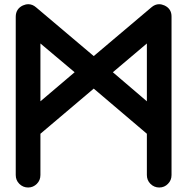

<svg xmlns="http://www.w3.org/2000/svg" viewBox="-20 -814 874 893"><path d="M53.2 0C53.2 16.1 58.6 29.8 69.8 41C81.1 52.2 94.7 58.1 110.8 58.1C127 58.1 140.1 52.2 151.4 41C162.6 29.8 168 16.1 168 0V-191.9L416 -401.9L663.1 -191.9V0C663.1 16.1 668.5 29.8 679.7 41C690.9 52.2 704.6 58.1 720.7 58.1C736.8 58.1 750.5 52.2 761.2 41C772.5 29.8 777.8 16.1 777.8 0V-735.8C778.3 -760.7 767.1 -778.3 745.1 -788.6C736.3 -792.5 728 -794.4 719.7 -794.4C707.5 -794.4 695.3 -789.6 684.1 -779.8L416 -553.2L147.9 -779.8C136.7 -789.6 124.5 -794.4 111.8 -794.4C103.5 -794.4 95.2 -792.5 86.4 -788.6C64.5 -778.3 53.2 -760.7 53.2 -735.8ZM168 -611.8 327.1 -478 168 -342.8ZM663.1 -611.8V-342.8L504.9 -478Z"/></svg>

Font: Nemoy
Style: Bold
Weight: 700
Designer: BSozoo
Foundry: BSozoo
Version: Version 001.000